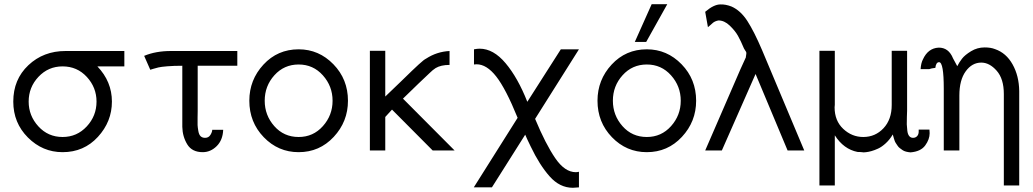

<svg xmlns="http://www.w3.org/2000/svg" viewBox="-20 -714 4901 911"><path d="M43 -232Q43 -337 114.5 -404.5Q186 -472 291 -472H570V-399H442Q511 -327 511 -232Q511 -137 444.5 -64.5Q378 8 277 8Q182 8 112.5 -61.5Q43 -131 43 -232ZM116 -232Q116 -165 162 -114.5Q208 -64 277 -64Q345 -64 391.5 -114Q438 -164 438 -232Q438 -299 392 -349Q346 -399 277 -399Q209 -399 162.5 -349.5Q116 -300 116 -232Z M664 -449Q719 -472 791 -472H1106V-402H918V-187Q918 -183 917.5 -157Q917 -131 917.5 -120.5Q918 -110 921 -92.5Q924 -75 932 -67.5Q940 -60 953 -60Q970 -60 978.5 -74Q987 -88 987 -98H1039Q1037 -49 1008 -20.5Q979 8 942 8Q891 8 868.5 -29Q846 -66 845 -112V-194V-402Q804 -402 774 -399.5Q744 -397 731.5 -394Q719 -391 707.5 -387.5Q696 -384 693 -383Z M1163 -236Q1163 -335 1230 -407.5Q1297 -480 1397 -480Q1493 -480 1562 -409Q1631 -338 1631 -236Q1631 -137 1563.5 -64.5Q1496 8 1397 8Q1300 8 1231.5 -63Q1163 -134 1163 -236ZM1236 -236Q1236 -167 1281.5 -115.5Q1327 -64 1397 -64Q1466 -64 1512 -115.5Q1558 -167 1558 -236Q1558 -305 1512 -356.5Q1466 -408 1397 -408Q1328 -408 1282 -357Q1236 -306 1236 -236Z M1735 0V-473H1808V-256Q1846 -292 1882 -327Q1918 -362 1934.5 -378Q1951 -394 1966.5 -408Q1982 -422 1989 -427.5Q1996 -433 2002 -436Q2053 -469 2113 -472V-406Q2072 -406 2047 -391Q2033 -382 2019 -368Q1977 -329 1892 -246L2137 0H2033L1840 -194L1808 -159V0Z M2228 175 2436 -155Q2380 -293 2334.5 -351Q2289 -409 2241 -409Q2239 -409 2234.5 -408.5Q2230 -408 2229 -408V-480Q2244 -483 2256 -483Q2321 -483 2379 -414Q2437 -345 2482 -231L2641 -480H2727L2519 -150Q2569 -30 2614.5 36.5Q2660 103 2712 103Q2719 103 2727 101V175Q2707 177 2698 177Q2636 177 2588 123Q2540 69 2498 -19Q2478 -60 2472 -75Q2446 -34 2393 50Q2340 134 2314 175Z M2992 -515 3072 -694H3146L3046 -515ZM2815 -236Q2815 -335 2882 -407.5Q2949 -480 3049 -480Q3145 -480 3214 -409Q3283 -338 3283 -236Q3283 -137 3215.5 -64.5Q3148 8 3049 8Q2952 8 2883.5 -63Q2815 -134 2815 -236ZM2888 -236Q2888 -167 2933.5 -115.5Q2979 -64 3049 -64Q3118 -64 3164 -115.5Q3210 -167 3210 -236Q3210 -305 3164 -356.5Q3118 -408 3049 -408Q2980 -408 2934 -357Q2888 -306 2888 -236Z M3326 0 3493 -385 3519 -442V-444Q3523 -463 3520 -468Q3519 -470 3515.5 -475Q3512 -480 3510 -484Q3495 -520 3481.5 -544Q3468 -568 3442.5 -592.5Q3417 -617 3389 -617Q3373 -614 3363 -606Q3362 -605 3353 -597Q3344 -589 3339 -585L3326 -658Q3367 -693 3398 -693Q3423 -694 3451 -683Q3494 -664 3526 -614.5Q3558 -565 3596 -476L3796 0H3717L3565 -363Q3511 -242 3405 0Z M3868 166V-473H3940L3941 -472V-217Q3941 -215 3940.5 -210.5Q3940 -206 3940 -205Q3940 -141 3981 -102.5Q4022 -64 4076 -64Q4133 -64 4172 -105.5Q4211 -147 4211 -216V-473H4283L4284 -472V-189Q4284 -182 4283 -159.5Q4282 -137 4282.5 -124Q4283 -111 4285 -94Q4287 -77 4294 -68.5Q4301 -60 4312 -60Q4324 -60 4331.5 -68Q4339 -76 4339 -90V-99H4390Q4391 -93 4391 -82Q4391 -53 4370 -24Q4349 5 4300 9Q4289 8 4279 5.5Q4269 3 4262 -2Q4255 -7 4249 -11.5Q4243 -16 4238.5 -23Q4234 -30 4230.5 -35Q4227 -40 4224.5 -47.5Q4222 -55 4221 -58.5Q4220 -62 4218 -69L4216 -76Q4202 -52 4183 -34.5Q4164 -17 4146.5 -9Q4129 -1 4114.5 3Q4100 7 4089.5 8Q4079 9 4078 9Q4074 8 4064 7.5Q4054 7 4049 7Q3983 -6 3941 -72V166Z M4348 -386Q4350 -415 4359 -432Q4383 -485 4433 -488Q4481 -489 4502 -437Q4503 -435 4522 -400Q4531 -418 4544.5 -435.5Q4558 -453 4587.5 -471Q4617 -489 4652 -489Q4681 -489 4701 -481Q4754 -463 4784.5 -408.5Q4815 -354 4816 -282V166H4743V-268Q4743 -340 4709 -378.5Q4675 -417 4636 -417Q4592 -417 4562 -375.5Q4532 -334 4532 -261V0H4458V-293Q4458 -418 4436 -419Q4421 -419 4418 -392Q4399 -390 4389 -386Z"/></svg>

Font: Coval
Style: ExtraLight
Weight: 250
Foundry: Context Ltd
Version: Version 001.000